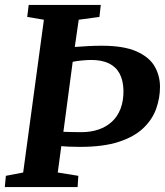

<svg xmlns="http://www.w3.org/2000/svg" viewBox="-22 -763 673 783"><path d="M-2.5 0 2 -46 72.5 -59.5 157 -682.5 89 -694 95 -743H389L383.5 -694L299 -682.5L283 -571.5Q308.5 -573.5 337.5 -575Q366.5 -576.5 393 -576.5Q482.5 -576.5 534.5 -553.5Q586.5 -530.5 608.5 -492.5Q630.5 -454.5 630.5 -408.5Q630.5 -363.5 615 -319.8Q599.5 -276 562.8 -240.8Q526 -205.5 463 -184.8Q400 -164 304.5 -164Q276.5 -164 257 -165Q237.5 -166 228 -167L213.5 -59.5L297.5 -46L294.5 0ZM274.5 -511 236.5 -225.5Q253 -225 271.2 -224.5Q289.5 -224 310 -224Q348 -224 379.8 -234.8Q411.5 -245.5 434.5 -266.8Q457.5 -288 469.8 -320Q482 -352 481.5 -394.5Q480.5 -435 465.8 -462.8Q451 -490.5 422.2 -504.5Q393.5 -518.5 349.5 -518.5Q336 -518.5 313.5 -516.5Q291 -514.5 274.5 -511Z"/></svg>

Font: Merriweather 20pt
Style: Bold Italic
Weight: 700
Italic angle: -7.8°
Version: Version 2.101